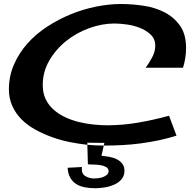

<svg xmlns="http://www.w3.org/2000/svg" viewBox="-20 -744 980 980"><path d="M425.8 -4.9Q448.2 -2.9 469.2 -2Q490.2 -1 509.8 -1L512.7 -14.6L425.8 -15.6ZM465.8 216.8Q437.5 216.8 412.6 211.9Q387.7 207 369.1 195.3Q350.6 183.6 338.9 163.6Q327.1 143.6 325.2 112.3L398.4 108.4Q398.4 111.3 397.9 113.8Q397.5 116.2 397.5 119.1Q397.5 145.5 418 156.2Q438.5 167 460.9 167Q468.8 167 481.4 165.5Q494.1 164.1 505.9 159.7Q517.6 155.3 525.9 147.9Q534.2 140.6 534.2 129.9Q534.2 116.2 522.9 109.4Q511.7 102.5 496.1 99.6Q480.5 96.7 465.3 96.2Q450.2 95.7 441.4 95.7Q438.5 94.7 435.1 94.7Q431.6 94.7 428.7 94.7L425.8 -4.9Q381.8 -9.8 335.4 -19Q289.1 -28.3 244.6 -44.4Q200.2 -60.5 160.2 -82.5Q120.1 -104.5 90.3 -134.3Q60.5 -164.1 43 -202.6Q25.4 -241.2 25.4 -288.1Q25.4 -355.5 51.3 -414.6Q77.1 -473.6 120.1 -522Q163.1 -570.3 220.7 -607.9Q278.3 -645.5 341.8 -671.4Q405.3 -697.3 471.2 -710.4Q537.1 -723.6 596.7 -723.6Q653.3 -723.6 712.4 -714.8Q771.5 -706.1 819.8 -681.2Q868.2 -656.2 898.9 -612.8Q929.7 -569.3 929.7 -499Q929.7 -473.6 925.8 -448.2Q921.9 -422.9 914.1 -398.4H723.6Q740.2 -420.9 756.3 -450.7Q772.5 -480.5 772.5 -510.7Q772.5 -544.9 749.5 -566.9Q726.6 -588.9 694.3 -601.6Q662.1 -614.3 626.5 -619.1Q590.8 -624 564.5 -624Q501 -624 436 -600.6Q371.1 -577.1 318.4 -535.2Q265.6 -493.2 231.9 -435.5Q198.2 -377.9 198.2 -309.6Q198.2 -268.6 213.4 -237.3Q228.5 -206.1 254.4 -183.6Q280.3 -161.1 313.5 -145.5Q346.7 -129.9 383.3 -121.1Q419.9 -112.3 457 -108.4Q494.1 -104.5 526.4 -104.5Q606.4 -104.5 685.5 -118.2Q764.6 -131.8 842.8 -153.3L880.9 -51.8Q838.9 -38.1 792.5 -28.3Q746.1 -18.6 698.7 -12.2Q651.4 -5.9 604 -3.4Q556.6 -1 512.7 -1H509.8L498 50.8Q515.6 52.7 536.1 56.2Q556.6 59.6 574.2 67.9Q591.8 76.2 603.5 90.8Q615.2 105.5 615.2 127.9Q615.2 154.3 599.6 171.9Q584 189.5 561 199.2Q538.1 209 512.2 212.9Q486.3 216.8 465.8 216.8Z"/></svg>

Font: Cherry Cream Soda
Style: Regular
Weight: 400
Designer: Font Diner, Inc
Foundry: Font Diner, Inc
Version: Version 1.000